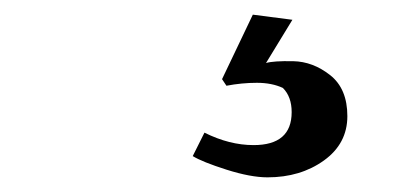

<svg xmlns="http://www.w3.org/2000/svg" viewBox="-20 -18 540 262"><path d="M345 224Q322 224 289 213.5Q256 203 243 195L259 163Q293 180 326 180Q378 180 378 135Q378 114 366 102Q351 95 330.5 95Q310 95 289 99L283 90L325 2L379 9L343 68Q353 65 380 65.5Q407 66 430.5 84.5Q454 103 454 140.5Q454 178 422 201Q390 224 345 224Z"/></svg>

Font: Asul
Style: Regular
Weight: 400
Designer: Mariela Monsalve
Foundry: Mariela Monsalve
Version: Version 1.002